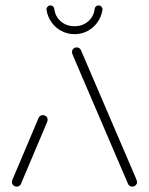

<svg xmlns="http://www.w3.org/2000/svg" viewBox="-20 -695 555 715"><path d="M42.2 0Q34.8 0 29.6 -5Q24.4 -10 24.4 -17.4Q24.4 -20.4 25.9 -24.8L123.7 -255.9Q125.6 -260.7 130 -263.5Q134.4 -266.3 139.6 -266.3Q147 -266.3 152.2 -261.3Q157.4 -256.3 157.4 -248.9Q157.4 -245.9 155.9 -241.5L58.1 -10.4Q56.3 -5.6 51.9 -2.8Q47.4 0 42.2 0ZM490.4 -17.4Q490.4 -10.4 485.2 -5.2Q480 0 472.6 0Q467.4 0 463 -2.8Q458.5 -5.6 456.7 -10.4L253 -485.2Q250.4 -491.9 249.1 -495.6Q247.8 -499.3 247.8 -501.1Q247.8 -508.1 253 -513.3Q258.1 -518.5 265.6 -518.5Q270.7 -518.5 275.2 -515.7Q279.6 -513 281.5 -508.1L485.2 -33.3Q487.8 -26.7 489.1 -23Q490.4 -19.3 490.4 -17.4ZM153.3 -658.1Q152.2 -664.4 156.7 -669.6Q161.1 -674.8 167.8 -674.8Q173.3 -674.8 177.4 -671.3Q181.5 -667.8 182.2 -662.2Q185.6 -633.3 206.5 -615.4Q227.4 -597.4 257.8 -597.4Q287.8 -597.4 308.5 -615.6Q329.3 -633.7 332.6 -662.2Q333.3 -667.8 337.4 -671.3Q341.5 -674.8 347 -674.8Q353.7 -674.8 358.1 -669.6Q362.6 -664.4 361.5 -658.1Q357.8 -633 343.1 -612.2Q328.5 -591.5 306.1 -579.6Q283.7 -567.8 257.8 -567.8Q231.5 -567.8 208.9 -579.6Q186.3 -591.5 171.7 -612.2Q157 -633 153.3 -658.1Z"/></svg>

Font: 26F Galaxy Sans Light
Style: Regular
Weight: 300
Designer: C₂₉H₂₅N₃O₅
Version: Version 1.100